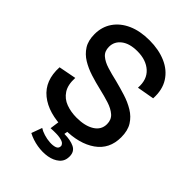

<svg xmlns="http://www.w3.org/2000/svg" viewBox="-249 -778 1072 1072"><g transform="rotate(45 286.5 -242.5)"><path d="M293 13Q166 13 95 -44.5Q24 -102 30 -212L134 -232Q131 -175 153 -141.5Q175 -108 213 -94Q251 -80 296 -80Q362 -80 402 -105Q442 -130 442 -175Q442 -210 418.5 -230.5Q395 -251 357 -263Q319 -275 276 -285Q233 -295 190.5 -308.5Q148 -322 113.5 -343Q79 -364 58 -397Q37 -430 37 -481Q37 -539 67 -582.5Q97 -626 151 -650Q205 -674 279 -674Q352 -674 408.5 -649.5Q465 -625 495.5 -577Q526 -529 522 -459L420 -441Q425 -509 384 -546Q343 -583 274 -583Q213 -583 178.5 -556.5Q144 -530 144 -488Q144 -453 166.5 -433.5Q189 -414 226 -402.5Q263 -391 307 -381Q350 -370 393 -356.5Q436 -343 471.5 -321.5Q507 -300 528.5 -266Q550 -232 550 -179Q550 -86 479.5 -36.5Q409 13 293 13ZM178 159 201 96Q216 106 240 113.5Q264 121 288.5 122.5Q313 124 330 118Q347 112 347 94Q347 86 339 78Q331 70 307.5 65.5Q284 61 235 64L245 -8H319L312 32Q360 32 391 47Q422 62 422 101Q422 137 397.5 158Q373 179 335.5 185.5Q298 192 256 185Q214 178 178 159Z"/></g></svg>

Font: Bricolage Grotesque 48pt Medium
Style: Regular
Weight: 500
Designer: Mathieu Triay
Foundry: Atelier Triay
Version: Version 1.000; ttfautohint (v1.8.4.7-5d5b);gftools[0.9.32]